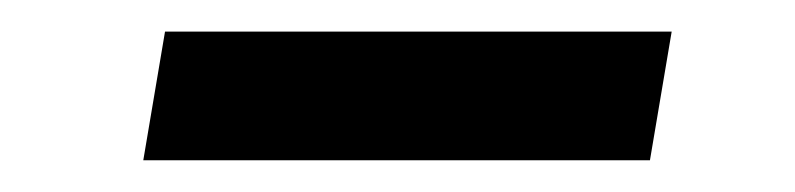

<svg xmlns="http://www.w3.org/2000/svg" viewBox="-20 -371 501 121"><path d="M403.3 -351.1 389.6 -270H70.3L84 -351.1Z"/></svg>

Font: Adwaita Sans
Style: Italic
Weight: 400
Italic angle: -9.39999°
Designer: Rasmus Andersson
Foundry: rsms
Version: Version 4.001;git-9221beed3